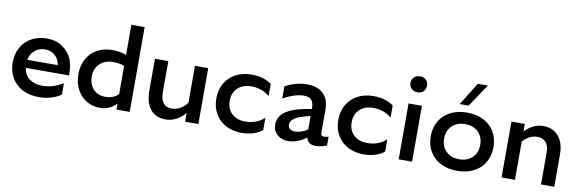

<svg xmlns="http://www.w3.org/2000/svg" viewBox="-52 -1160 4820 1597"><g transform="rotate(10 2358.0 -361.5)"><path d="M288 -482Q362 -482 412 -448.5Q462 -415 488 -370Q507 -336 514.5 -293.5Q522 -251 519 -211H155Q163 -153 205.5 -120.5Q248 -88 315 -88Q405 -88 490 -140V-45Q462 -22 411 -6Q360 10 300 10Q224 10 165 -20.5Q106 -51 73 -107Q40 -163 40 -236Q40 -309 71.5 -365Q103 -421 159.5 -451.5Q216 -482 288 -482ZM413 -279Q406 -329 372 -359.5Q338 -390 288 -390Q237 -390 201.5 -360Q166 -330 156 -279Z M595 -236Q595 -309 626 -365Q657 -421 712.5 -451.5Q768 -482 838 -482Q905 -482 958 -462V-716H1070V0H958V-50Q933 -23 897.5 -6.5Q862 10 820 10Q756 10 705 -21Q654 -52 624.5 -107.5Q595 -163 595 -236ZM850 -88Q913 -88 958 -130V-369Q916 -385 863 -385Q794 -385 751 -344Q708 -303 708 -236Q708 -169 747 -128.5Q786 -88 850 -88Z M1200 -209V-472H1313V-209Q1313 -151 1336 -119.5Q1359 -88 1406 -88Q1445 -88 1478.5 -106.5Q1512 -125 1538 -159V-472H1650V0H1538V-74Q1509 -37 1465.5 -13.5Q1422 10 1376 10Q1291 10 1245.5 -45Q1200 -100 1200 -209Z M2015 10Q1941 10 1883 -20.5Q1825 -51 1792.5 -107Q1760 -163 1760 -236Q1760 -309 1792.5 -365Q1825 -421 1883 -451.5Q1941 -482 2015 -482Q2071 -482 2114.5 -468Q2158 -454 2185 -432V-330Q2121 -385 2030 -385Q1959 -385 1916 -344.5Q1873 -304 1873 -236Q1873 -168 1916 -128Q1959 -88 2030 -88Q2079 -88 2120 -104Q2161 -120 2190 -148V-45Q2165 -21 2118.5 -5.5Q2072 10 2015 10Z M2562 -47Q2529 -21 2489.5 -5.5Q2450 10 2408 10Q2352 10 2316 -23Q2280 -56 2280 -109Q2280 -222 2457 -267Q2515 -281 2558 -287V-294Q2558 -341 2538 -363Q2518 -385 2475 -385Q2434 -385 2386.5 -369Q2339 -353 2300 -330V-432Q2332 -452 2382 -467Q2432 -482 2485 -482Q2573 -482 2621.5 -435.5Q2670 -389 2670 -303V-109Q2670 -93 2676 -85.5Q2682 -78 2696 -78Q2716 -78 2735 -85V-10Q2718 -2 2691 4Q2664 10 2640 10Q2576 10 2562 -47ZM2450 -78Q2504 -78 2558 -115V-228Q2520 -220 2477 -205Q2434 -190 2413.5 -170.5Q2393 -151 2393 -126Q2393 -104 2408.5 -91Q2424 -78 2450 -78Z M3045 10Q2971 10 2913 -20.5Q2855 -51 2822.5 -107Q2790 -163 2790 -236Q2790 -309 2822.5 -365Q2855 -421 2913 -451.5Q2971 -482 3045 -482Q3101 -482 3144.5 -468Q3188 -454 3215 -432V-330Q3151 -385 3060 -385Q2989 -385 2946 -344.5Q2903 -304 2903 -236Q2903 -168 2946 -128Q2989 -88 3060 -88Q3109 -88 3150 -104Q3191 -120 3220 -148V-45Q3195 -21 3148.5 -5.5Q3102 10 3045 10Z M3398 -711Q3367 -711 3347.5 -692Q3328 -673 3328 -644Q3328 -614 3348 -595Q3368 -576 3398 -576Q3429 -576 3448.5 -595Q3468 -614 3468 -644Q3468 -674 3448.5 -692.5Q3429 -711 3398 -711ZM3455 0H3342V-472H3455Z M4101 -236Q4101 -163 4068 -107Q4035 -51 3975 -20.5Q3915 10 3836 10Q3757 10 3697 -20.5Q3637 -51 3604 -107Q3571 -163 3571 -236Q3571 -309 3604 -365Q3637 -421 3697 -451.5Q3757 -482 3836 -482Q3915 -482 3975 -451.5Q4035 -421 4068 -365Q4101 -309 4101 -236ZM3989 -236Q3989 -303 3947 -344Q3905 -385 3836 -385Q3768 -385 3726 -344Q3684 -303 3684 -236Q3684 -169 3726 -128.5Q3768 -88 3836 -88Q3905 -88 3947 -128.5Q3989 -169 3989 -236ZM3881 -733H3966L3837 -541H3762Z M4324 -472V-409Q4355 -442 4395 -462Q4435 -482 4480 -482Q4561 -482 4608.5 -426.5Q4656 -371 4656 -274V0H4544V-274Q4544 -327 4518 -356Q4492 -385 4445 -385Q4413 -385 4381.5 -369Q4350 -353 4324 -324V0H4211V-472Z"/></g></svg>

Font: Madhuban Medium
Style: Regular
Weight: 500
Designer: jaikishan Patel
Foundry: MagicType
Version: Version 1.000